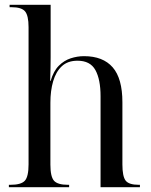

<svg xmlns="http://www.w3.org/2000/svg" viewBox="-20 -780 629 800"><path d="M17 0V-10H24Q68 -10 83.5 -27Q99 -44 99 -95V-667Q99 -715 84.5 -732.5Q70 -750 28 -750H20V-760H191V-543Q191 -519 190.5 -496Q190 -473 189 -443H191Q203 -484 225 -506Q247 -528 274.5 -537Q302 -546 330 -546Q409 -546 449.5 -499.5Q490 -453 490 -354V-95Q490 -45 503.5 -27.5Q517 -10 558 -10H563V0H399V-379Q399 -449 377.5 -488Q356 -527 303 -527Q262 -527 237.5 -504Q213 -481 201.5 -441.5Q190 -402 190 -352V-94Q190 -44 205 -27Q220 -10 263 -10H268V0Z"/></svg>

Font: Noto Serif Display SemiCondensed
Style: Regular
Weight: 400
Width: 4
Designer: Monotype Design Team
Foundry: Monotype Imaging Inc.
Version: Version 2.009